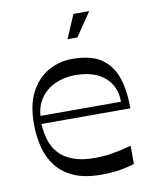

<svg xmlns="http://www.w3.org/2000/svg" viewBox="-80 -751 671 827"><g transform="rotate(-10 255.0 -337.5)"><path d="M297 14Q226 14 178.5 -6.5Q131 -27 102 -63.5Q73 -100 60.5 -148Q48 -196 48 -251Q48 -336 77 -390.5Q106 -445 154 -472Q202 -499 258 -499Q340 -499 385.5 -468Q431 -437 450 -380.5Q469 -324 469 -246H80Q82 -209 92 -175.5Q102 -142 125 -116.5Q148 -91 186 -76.5Q224 -62 281 -62Q323 -62 360.5 -68.5Q398 -75 442 -87V-7Q402 5 368.5 9.5Q335 14 297 14ZM434 -281Q434 -349 388 -388.5Q342 -428 258 -428Q211 -428 171.5 -410Q132 -392 108.5 -359Q85 -326 82 -281ZM254 -586 298 -689H367L297 -586Z"/></g></svg>

Font: Ojuju Medium
Style: Regular
Weight: 500
Designer: Chisaokwu Joboson, Mirko Velimirovic
Foundry: Udi Foundry
Version: Version 1.000